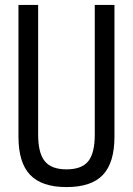

<svg xmlns="http://www.w3.org/2000/svg" viewBox="-20 -750 540 780"><path d="M250 10Q150 10 102.5 -39.5Q55 -89 55 -195V-730H135V-203Q135 -128 162 -95Q189 -62 250 -62Q312 -62 338.5 -95Q365 -128 365 -203V-730H445V-195Q445 -89 398 -39.5Q351 10 250 10Z"/></svg>

Font: M PLUS Code Latin
Style: Regular
Weight: 400
Designer: Coji Morishita
Foundry: UNDERFOREST DESIGN
Version: Version 1.002; ttfautohint (v1.8.3)